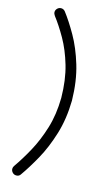

<svg xmlns="http://www.w3.org/2000/svg" viewBox="-124 -751 502 888"><g transform="rotate(15 127.0 -306.5)"><path d="M31.8 52.8Q60.5 11.8 89.5 -41.1Q118.5 -93.9 138.9 -160.1Q159.4 -226.2 160.4 -307.1Q159.4 -392.6 139.8 -459.8Q120.1 -526.9 91 -577.9Q61.9 -628.9 33.9 -665.2Q27.4 -674.1 27.4 -682.5Q27.4 -692.2 34.9 -699.8Q42.5 -707.4 52.9 -707.4Q64.4 -707.4 72.2 -698.1Q101.8 -659.6 133.4 -604.2Q165.1 -548.9 187.4 -474.9Q209.8 -400.9 211.4 -307.1Q209.8 -218.6 187.2 -145.6Q164.8 -72.6 133.1 -15.6Q101.4 41.4 71.6 83.5Q65 93.5 51.9 93.5Q41.1 93.5 33.8 85.8Q26.4 78.1 26.4 68Q26.4 60 31.8 52.8Z"/></g></svg>

Font: Libertine-Super Thin
Style: Regular
Weight: 100
Designer: Bastien Sozeau
Foundry: NBR — Bastien Sozeau
Version: Version 2.003;gftools[0.9.33]